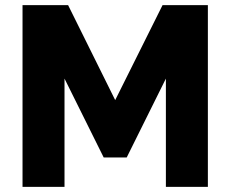

<svg xmlns="http://www.w3.org/2000/svg" viewBox="-20 -730 900 750"><path d="M628 0V-423L475 -115H385L232 -423V0H68V-710H246L430 -339L615 -710H792V0Z"/></svg>

Font: Raleway ExtraBold
Style: Regular
Weight: 800
Designer: Matt McInerney, Pablo Impallari, Rodrigo Fuenzalida
Foundry: Matt McInerney, Pablo Impallari, Rodrigo Fuenzalida
Version: Version 4.026